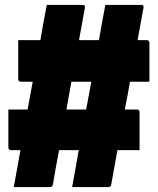

<svg xmlns="http://www.w3.org/2000/svg" viewBox="-20 -740 640 780"><path d="M14 -295H92Q97 -323 102.5 -351.5Q108 -380 113 -408H65Q54 -408 54 -419V-577H144Q150 -613 156.5 -648.5Q163 -684 170 -720H316Q327 -720 325 -709Q319 -676 313 -643Q307 -610 301 -577H382Q388 -613 394.5 -648.5Q401 -684 408 -720H554Q565 -720 563 -709Q557 -676 551 -643Q545 -610 539 -577H576Q581 -577 584 -574Q587 -571 587 -566V-408H508Q503 -380 498 -351.5Q493 -323 487 -295H536Q547 -295 547 -284V-130H457Q451 -95 444.5 -60.5Q438 -26 432 9Q431 16 427 18Q423 20 418 20H273Q280 -17 286.5 -54.5Q293 -92 300 -130H220Q213 -95 207 -60.5Q201 -26 195 9Q194 16 190 18Q186 20 181 20H36Q43 -17 49.5 -54.5Q56 -92 63 -130H25Q20 -130 17 -133Q14 -136 14 -141ZM250 -295H330Q335 -323 340.5 -351.5Q346 -380 351 -408H270Q265 -380 260 -351.5Q255 -323 250 -295Z"/></svg>

Font: Recursive Mn Lnr St Blk
Style: Regular
Weight: 900
Monospace: yes
Version: Version 1.079;hotconv 1.0.112;makeotfexe 2.5.65598; ttfautoh